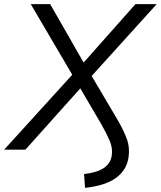

<svg xmlns="http://www.w3.org/2000/svg" viewBox="-54 -725 779 930"><path d="M358 185 353 118Q416 111 448.5 89Q481 67 487 30Q493 -6 477.5 -42.5Q462 -79 438 -121L335 -297L69 0H-34L296 -363L95 -705H189L351 -422L602 -705H705L390 -357L514 -147Q544 -96 560 -53Q576 -10 568 40Q559 99 508 136.5Q457 174 358 185Z"/></svg>

Font: Mulish
Style: Italic
Weight: 400
Italic angle: -9°
Designer: Vernon Adams
Foundry: Vernon Adams
Version: Version 3.603; ttfautohint (v1.8.3)